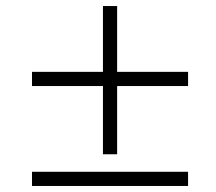

<svg xmlns="http://www.w3.org/2000/svg" viewBox="-20 -543 716 636"><path d="M321 -32V-258H86V-305H321V-523H368V-305H603V-258H368V-32ZM86 73V26H603V73Z"/></svg>

Font: Ancizar Serif Light
Style: Italic
Weight: 300
Italic angle: -4°
Designer: Cesar Puertas, Viviana Monsalve, Julian Moncada, Julian Prieto, Jose Castro, Felipe Aragon, Mariel Hernandez, Sara Alarc
Version: Version 8.100